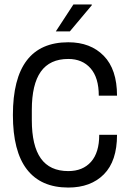

<svg xmlns="http://www.w3.org/2000/svg" viewBox="-20 -832 584 863"><path d="M294 -691H231L310 -812H392L393 -809ZM506 -402H424Q424 -483 387 -525Q350 -567 287 -567Q204 -567 163.5 -510Q123 -453 123 -338V-292Q123 -177 163.5 -120Q204 -63 287 -63Q352 -63 389 -104.5Q426 -146 426 -226H506Q506 -108 447 -48.5Q388 11 287 11Q164 11 101 -70.5Q38 -152 38 -315Q38 -642 287 -642Q387 -642 446.5 -581Q506 -520 506 -402Z"/></svg>

Font: Pragati Narrow
Style: Regular
Weight: 400
Designer: Hector Gatti, Marcela Romero, Pablo Cosgaya and Nicolas Silva
Foundry: Omnibus-Type
Version: Version 1.010; ttfautohint (v1.3)